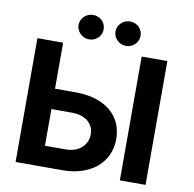

<svg xmlns="http://www.w3.org/2000/svg" viewBox="-94 -985 1091 1080"><g transform="rotate(10 452.0 -445.0)"><path d="M600.1 -225.3Q600.1 -158.8 567.4 -107.8Q534.6 -56.8 473.3 -28.4Q411.9 0 329.6 0H65.1V-707.2H211.9V-118.5H329.6Q368.6 -118.5 397.1 -133.2Q425.5 -147.9 440.1 -172.4Q454.7 -196.9 454.5 -226.7Q454.7 -255.4 440.1 -278.4Q425.5 -301.5 397.2 -314.7Q368.9 -328 329.6 -328H159.8V-444.4H329.6Q412.3 -444.4 473.6 -417.6Q535 -390.7 567.6 -341.2Q600.1 -291.7 600.1 -225.3ZM807.3 0H660.6V-707.2H807.3ZM280.1 -820.4Q280.1 -839.5 290 -855.6Q299.9 -871.7 316.2 -880.9Q332.5 -890.1 352.1 -890.1Q371.7 -890.1 388.1 -880.9Q404.5 -871.7 413.9 -855.6Q423.3 -839.6 423.3 -820.4Q423.3 -801.7 413.9 -785.8Q404.5 -769.8 388.1 -760.3Q371.7 -750.8 352.1 -750.8Q332.7 -750.8 316.3 -760.3Q299.9 -769.8 290 -785.8Q280.1 -801.8 280.1 -820.4ZM491 -820.4Q491 -839.5 500.9 -855.6Q510.8 -871.7 527.1 -880.9Q543.5 -890.1 563 -890.1Q582.4 -890.1 598.9 -880.9Q615.4 -871.7 624.8 -855.6Q634.2 -839.5 634.2 -820.4Q634.2 -801.7 624.8 -785.8Q615.4 -769.8 598.9 -760.3Q582.4 -750.8 563 -750.8Q543.6 -750.8 527.2 -760.3Q510.8 -769.8 500.9 -785.8Q491 -801.8 491 -820.4Z"/></g></svg>

Font: Pretendard Variable
Style: Regular
Weight: 400
Designer: Base glyphs from Inter by Rasmus Andersson; Hangul glyphs from Noto Sans CJK(Source Han Sans) by Jang Soo-young and Kang
Foundry: Kil Hyung-jin
Version: Version 1.100;FEAKit 1.0